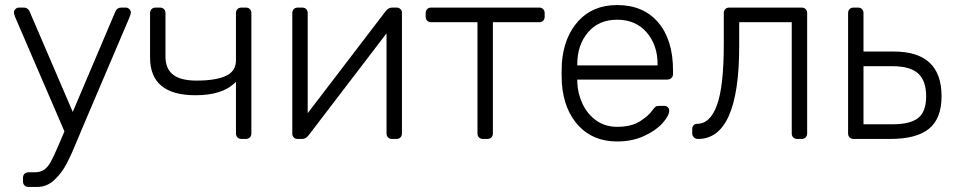

<svg xmlns="http://www.w3.org/2000/svg" viewBox="-20 -550 3772 760"><path d="M478 -520Q486 -520 492 -514Q498 -508 498 -500Q498 -495 492 -480L302 -34L288 0Q264 59 244.5 96.5Q225 134 195.5 162Q166 190 127 190H93Q83 190 77 184Q71 178 71 168V154Q71 144 77 138Q83 132 93 132H116Q140 132 154.5 122Q169 112 181 90.5Q193 69 213 22L235 -30L41 -480Q35 -495 35 -500Q35 -508 41 -514Q47 -520 55 -520H74Q90 -520 97 -505L268 -107L437 -505Q444 -520 460 -520Z M936 0Q926 0 920 -6Q914 -12 914 -22V-226Q886 -198 846.5 -185.5Q807 -173 754 -173Q574 -173 574 -322V-498Q574 -508 580 -514Q586 -520 596 -520H613Q623 -520 629 -514Q635 -508 635 -498V-327Q635 -278 665 -254.5Q695 -231 758 -231Q834 -231 874 -249.5Q914 -268 914 -311V-498Q914 -508 920 -514Q926 -520 936 -520H953Q963 -520 969 -514Q975 -508 975 -498V-22Q975 -12 969 -6Q963 0 953 0Z M1551 -520Q1559 -520 1565 -514Q1571 -508 1571 -501V-22Q1571 -12 1565 -6Q1559 0 1549 0H1532Q1522 0 1516 -6Q1510 -12 1510 -22V-418L1202 -15Q1191 0 1176 0H1157Q1149 0 1143 -6Q1137 -12 1137 -20V-498Q1137 -508 1143 -514Q1149 -520 1159 -520H1176Q1186 -520 1192 -514Q1198 -508 1198 -498V-102L1506 -505Q1517 -520 1532 -520Z M1892 0Q1882 0 1876 -6Q1870 -12 1870 -22V-462H1687Q1677 -462 1671 -468Q1665 -474 1665 -484V-498Q1665 -508 1671 -514Q1677 -520 1687 -520H2114Q2124 -520 2130 -514Q2136 -508 2136 -498V-484Q2136 -474 2130 -468Q2124 -462 2114 -462H1931V-22Q1931 -12 1925 -6Q1919 0 1909 0Z M2423 10Q2328 10 2270 -52.5Q2212 -115 2204 -220L2203 -260L2204 -300Q2212 -404 2269.5 -467Q2327 -530 2423 -530Q2527 -530 2585.5 -461Q2644 -392 2644 -272V-257Q2644 -247 2637.5 -241Q2631 -235 2621 -235H2265V-225Q2267 -178 2286.5 -137.5Q2306 -97 2341 -72.5Q2376 -48 2423 -48Q2478 -48 2512.5 -69.5Q2547 -91 2562 -113Q2571 -125 2575.5 -128Q2580 -131 2592 -131H2608Q2617 -131 2623 -126Q2629 -121 2629 -113Q2629 -92 2602.5 -62.5Q2576 -33 2529 -11.5Q2482 10 2423 10ZM2583 -291V-295Q2583 -372 2539.5 -422Q2496 -472 2423 -472Q2350 -472 2307.5 -422Q2265 -372 2265 -295V-291Z M2743 0Q2733 0 2726.5 -6.5Q2720 -13 2720 -23V-39Q2720 -48 2725.5 -54Q2731 -60 2740 -60Q2791 -60 2818 -134Q2845 -208 2845 -375V-498Q2845 -508 2851 -514Q2857 -520 2867 -520H3153Q3163 -520 3169 -514Q3175 -508 3175 -498V-22Q3175 -12 3169 -6Q3163 0 3153 0H3136Q3126 0 3120 -6Q3114 -12 3114 -22V-462H2906V-368Q2906 0 2743 0Z M3359 0Q3349 0 3343 -6Q3337 -12 3337 -22V-498Q3337 -508 3343 -514Q3349 -520 3359 -520H3376Q3386 -520 3392 -514Q3398 -508 3398 -498V-346H3518Q3707 -346 3707 -169Q3707 -81 3657.5 -40.5Q3608 0 3503 0ZM3512 -58Q3583 -58 3614.5 -83Q3646 -108 3646 -169Q3646 -230 3614.5 -259Q3583 -288 3512 -288H3398V-58Z"/></svg>

Font: Rubik AZ
Style: Regular
Weight: 300
Designer: Hubert and Fischer
Foundry: Hubert & Fischer
Version: Version 2.000